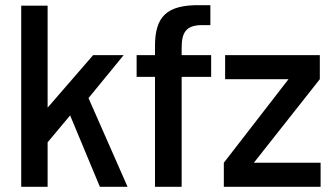

<svg xmlns="http://www.w3.org/2000/svg" viewBox="-20 -722 1294 742"><path d="M62 0H164V-172L251 -276L366 0H473L322 -343L458 -509H340L164 -306V-700H62Z M579 -544V-509H508V-425H579V0H682V-425H796V-509H682V-537C682 -595 698 -623 756 -625H793V-702H754C624 -704 579 -658 579 -544Z M845 0H1219V-93H961L1216 -416V-509H850V-416H1095L845 -93Z"/></svg>

Font: Vanilla Cream DemiBold
Style: Regular
Weight: 600
Designer: Jeremy Tribby, Jinavaṁso
Foundry: Tribby Type
Version: Version 1.422;Glyphs 3.1.2 (3151)